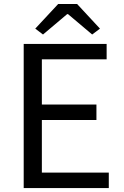

<svg xmlns="http://www.w3.org/2000/svg" viewBox="-20 -957 629 977"><path d="M100.6 0V-733.4H522.6V-655.2H193V-425.1H470.7V-346.4H193V-78.6H533.6V0ZM198.8 -781.4 159.4 -811.3 276.1 -936.7H372.3L488.7 -811.3L449 -781.4L326.1 -885.1H321.7Z"/></svg>

Font: Noto Sans HK Thin
Style: Regular
Weight: 100
Designer: Ryoko NISHIZUKA 西塚涼子 (kana, bopomofo & ideographs); Paul D. Hunt (Latin, Greek & Cyrillic); Sandoll Communications 산돌커뮤니
Foundry: Adobe
Version: Version 2.004-H2;hotconv 1.0.118;makeotfexe 2.5.65603